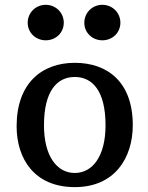

<svg xmlns="http://www.w3.org/2000/svg" viewBox="-20 -765 614 795"><path d="M48.8 -242.2C48.8 -107.4 122.6 9.8 289.6 9.8C456.1 9.8 529.8 -112.3 529.8 -247.1C529.8 -424.8 425.8 -504.9 289.6 -504.9C152.8 -504.9 48.8 -419.9 48.8 -242.2ZM289.6 -48.8C215.8 -48.8 162.1 -118.2 162.1 -246.1C162.1 -387.7 215.8 -446.3 289.6 -446.3C363.3 -446.3 417 -387.7 417 -246.1C417 -118.2 363.3 -48.8 289.6 -48.8ZM403.8 -598.1C445.3 -598.1 478.5 -629.4 478.5 -670.9C478.5 -712.4 445.3 -745.1 403.8 -745.1C362.3 -745.1 329.1 -712.4 329.1 -670.9C329.1 -629.4 362.3 -598.1 403.8 -598.1ZM169.4 -598.1C210.9 -598.1 244.1 -629.4 244.1 -670.9C244.1 -712.4 210.9 -745.1 169.4 -745.1C127.9 -745.1 94.7 -712.4 94.7 -670.9C94.7 -629.4 127.9 -598.1 169.4 -598.1Z"/></svg>

Font: Arbutus Slab
Style: Regular
Weight: 400
Designer: Karolina Lach
Foundry: Karolina Lach
Version: Version 1.001